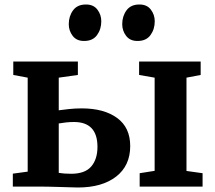

<svg xmlns="http://www.w3.org/2000/svg" viewBox="-20 -829 957 853"><path d="M600.5 0V-59.5L667 -70V-484L598 -496V-555.5H871.5V-496L808.5 -484V-69.5L880 -59.5V0ZM37 0V-57.5L103 -66.5V-484L39 -496V-555.5H326V-496L241 -484V-339Q258.5 -341.5 286.2 -344.5Q314 -347.5 343 -347.5Q442 -347.5 500.2 -305Q558.5 -262.5 558.5 -180Q558.5 -93 496 -44.5Q433.5 4 326 4Q316.5 4 295.2 3.2Q274 2.5 248.8 1.8Q223.5 1 201 0.5Q178.5 0 165.5 0ZM296 -57Q357.5 -57 385.2 -89.2Q413 -121.5 413 -176.5Q413 -287 308.5 -287Q290.5 -287 272.5 -285Q254.5 -283 241 -280.5V-61Q263.5 -57 296 -57ZM353 -647Q320 -647 302.8 -669.8Q285.5 -692.5 285.5 -721.5Q285.5 -757 304.5 -783Q323.5 -809 361.5 -809H362.5Q395.5 -809 412.8 -786.2Q430 -763.5 430 -734.5Q430 -699 411 -673Q392 -647 354 -647ZM590.5 -647Q557.5 -647 540.2 -669.8Q523 -692.5 523 -721.5Q523 -757 542 -783Q561 -809 599 -809H600Q633 -809 650.2 -786.2Q667.5 -763.5 667.5 -734.5Q667.5 -699 648.5 -673Q629.5 -647 591.5 -647Z"/></svg>

Font: Merriweather
Style: Bold
Weight: 700
Designer: Eben Sorkin
Foundry: Eben Sorkin
Version: Version 2.100; ttfautohint (v1.7.19-72a1) -l 8 -r 50 -G 200 